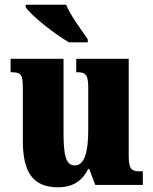

<svg xmlns="http://www.w3.org/2000/svg" viewBox="-20 -786 651 816"><path d="M273 -606H353V-619C327 -657 279 -721 261 -766H89V-756C111 -721 211 -642 273 -606ZM227 10C290 10 330 -18 355 -68H359L385 0H587V-58H576C546 -58 527 -61 527 -119V-536H304V-479H307C338 -479 355 -474 355 -418V-232C355 -140 339 -83 298 -83C258 -83 250 -131 250 -226V-536H25V-479H29C74 -479 77 -464 77 -407V-188C77 -55 119 10 227 10Z"/></svg>

Font: Noto Serif Ethiopic Condensed Black
Style: Regular
Weight: 900
Width: 3
Designer: Monotype Design Team
Foundry: Monotype Imaging Inc.
Version: Version 2.102